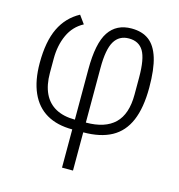

<svg xmlns="http://www.w3.org/2000/svg" viewBox="-107 -618 848 912"><g transform="rotate(15 316.5 -162.0)"><path d="M280 200V12Q205 12 153.5 -18Q102 -48 75.5 -107.5Q49 -167 49 -253Q49 -359 80.5 -424.5Q112 -490 175 -524L204 -484Q155 -458 131.5 -406.5Q108 -355 108 -290V-220Q108 -160 127.5 -119Q147 -78 185.5 -57Q224 -36 280 -36V-283Q280 -412 317.5 -468Q355 -524 429 -524Q481 -524 514.5 -499Q548 -474 565 -419.5Q582 -365 582 -274Q582 -175 555 -111.5Q528 -48 473 -18Q418 12 334 12V200ZM334 -305V-36Q428 -36 475.5 -82Q523 -128 523 -224V-308Q523 -400 500.5 -437.5Q478 -475 429 -475Q381 -475 357.5 -435.5Q334 -396 334 -305Z"/></g></svg>

Font: IBM Plex Sans Condensed Light
Style: Regular
Weight: 300
Width: 3
Designer: Mike Abbink, Paul van der Laan, Pieter van Rosmalen
Foundry: Bold Monday
Version: Version 3.201